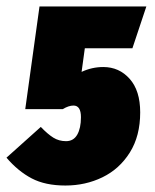

<svg xmlns="http://www.w3.org/2000/svg" viewBox="-43 -554 479 593"><path d="M366 -405H219L209 -332Q241 -347 276 -347Q325 -347 357.5 -310.5Q390 -274 390 -207Q390 -134 358 -83Q326 -32 273.5 -6.5Q221 19 159 19Q97 19 55 -3Q13 -25 -23 -67L83 -162Q104 -140 121.5 -129Q139 -118 161 -118Q184 -118 195.5 -138Q207 -158 207 -192Q207 -228 184 -228Q169 -228 151 -217H35L79 -534H409Z"/></svg>

Font: Fira Sans Extra Condensed Black
Style: Italic
Weight: 900
Width: 3
Italic angle: -8°
Designer: Carrois Corporate & Edenspiekermann AG
Foundry: Carrois Corporate GbR & Edenspiekermann AG
Version: Version 4.203